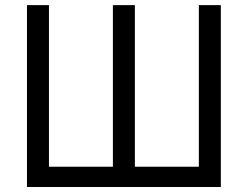

<svg xmlns="http://www.w3.org/2000/svg" viewBox="-20 -748 991 768"><path d="M87.9 -727.5H175.8V-81.1H431.6V-727.5H519.5V-81.1H775.4V-727.5H863.3V0H87.9Z"/></svg>

Font: Inter V
Style: 
Weight: 400
Designer: Rasmus Andersson
Foundry: rsms
Version: Version 4.000;git-a3f224843